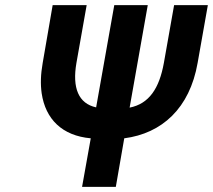

<svg xmlns="http://www.w3.org/2000/svg" viewBox="-20 -731 833 751"><path d="M487 -310 558 -711H427L356 -311C287 -326 262 -387 279 -485L319 -711H186L147 -485C139 -440 138 -401 143 -366C158 -265 223 -200 335 -190L301 0H433L466 -190C613 -209 722 -307 753 -485L793 -711H661L621 -485C603 -385 563 -325 487 -310Z"/></svg>

Font: Asimov
Style: NarIt
Weight: 500
Designer: Google
Version: Version 2.000980; 2014